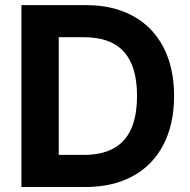

<svg xmlns="http://www.w3.org/2000/svg" viewBox="-20 -748 762 768"><path d="M133.1 0V-128.4H314.6Q385.7 -128.4 432.8 -153.6Q479.9 -178.7 503.9 -230.8Q528 -283 528 -364.2Q528 -445 504 -497Q480.1 -549.1 433.1 -574.1Q386.1 -599.1 315.5 -599.1H129.7V-727.5H324.2Q432.9 -727.5 512.2 -684Q591.6 -640.4 634 -558.6Q676.3 -476.7 676.3 -364.2Q676.3 -251.2 633.7 -169.2Q591.1 -87.1 511.4 -43.6Q431.7 0 321.5 0ZM214.9 0H65.7V-727.5H214.9Z"/></svg>

Font: Raveo Variable
Style: Regular
Weight: 400
Designer: Jakub Foglar, Rasmus Andersson (Inter)
Foundry: Jakubfoglar.com
Version: Version 1.000;Glyphs 3.2.3 (3260)